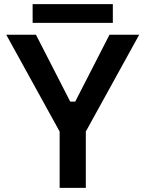

<svg xmlns="http://www.w3.org/2000/svg" viewBox="-20 -904 700 924"><path d="M137 -794V-884H523V-794ZM267 0V-271L10 -737H153L318 -415H342L507 -737H650L393 -271V0Z"/></svg>

Font: Tomorrow Medium
Style: Regular
Weight: 500
Designer: Tony de Marco, Monica Rizzolli
Foundry: Just in Type
Version: Version 2.002